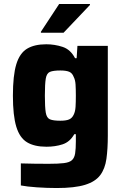

<svg xmlns="http://www.w3.org/2000/svg" viewBox="-20 -741 625 967"><path d="M266 206Q217 206 166 202.5Q115 199 85 193V82Q116 83 154 83.5Q192 84 225 84Q274 84 302 80.5Q330 77 342.5 65.5Q355 54 358.5 31Q362 8 362 -29V-65H354Q332 -26 295 -14Q258 -2 214 -2Q153 -2 116 -24.5Q79 -47 62 -103Q45 -159 45 -259Q45 -361 62 -417Q79 -473 116 -495.5Q153 -518 213 -518Q255 -518 295 -505Q335 -492 358 -448H366L370 -510H523V-58Q523 9 516 59Q509 109 484.5 141.5Q460 174 408 190Q356 206 266 206ZM284 -133Q313 -133 328 -139.5Q343 -146 351 -163Q359 -179 360.5 -202.5Q362 -226 362 -259Q362 -292 360.5 -315.5Q359 -339 351 -354Q344 -373 328.5 -379.5Q313 -386 284 -386Q248 -386 231.5 -379Q215 -372 210.5 -345Q206 -318 206 -259Q206 -201 210.5 -174Q215 -147 231.5 -140Q248 -133 284 -133ZM186 -576V-581L278 -721H433V-716L300 -576Z"/></svg>

Font: Saira
Style: Bold
Weight: 700
Designer: Hector Gatti with collaboration of the Omnibus-Type team
Foundry: Omnibus-Type
Version: Version 1.100; ttfautohint (v1.8.3)